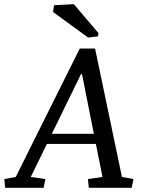

<svg xmlns="http://www.w3.org/2000/svg" viewBox="-81 -891 667 911"><path d="M303.2 -539.1 165 -256.3H364.3L308.1 -539.1ZM497.6 -51.3 552.2 -41.5 543.9 0H340.3L336.4 -41.5L405.3 -51.3L374 -208H141.6L64.9 -51.3L134.3 -41.5L126 0H-56.6L-60.5 -41.5L-6.3 -51.3L297.4 -660.6H370.1ZM383.8 -718.3 336.9 -712.9 170.9 -834 175.3 -866.2 269.5 -871.1 386.2 -733.9Z"/></svg>

Font: NoticiaText-Italic
Style: Italic
Weight: 400
Italic angle: -8°
Designer: JM Sole
Foundry: JM Sole
Version: Version 1.003